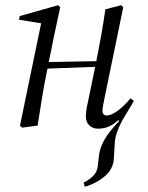

<svg xmlns="http://www.w3.org/2000/svg" viewBox="-20 -484 569 740"><path d="M307 236 302 220Q326 208 340.5 192.5Q355 177 357 155L362 111Q364 97 369 83.5Q374 70 382.5 54.5Q391 39 405 21.5Q419 4 439 -17L435 -26L481 -94L496 -95Q486 -77 474 -58Q462 -39 450.5 -18Q439 3 431 25.5Q423 48 422 73L419 126Q417 167 384 195Q351 223 307 236ZM65 8 57 0 140 -401 153 -392 53 -408 56 -422 204 -464 212 -456 187 -339 159 -200Q149 -151 141 -101Q133 -51 125 0ZM119 -218V-244L392 -249V-228ZM358 12Q338 12 324.5 -0.5Q311 -13 311 -35Q311 -44 312.5 -57Q314 -70 320 -96L352 -252Q362 -302 370.5 -350Q379 -398 386 -448L447 -464L455 -456L382 -102Q379 -86 377 -76Q375 -66 375 -55Q375 -48 379.5 -43.5Q384 -39 391 -39Q409 -39 433.5 -57Q458 -75 483 -105L496 -95Q480 -70 459.5 -45Q439 -20 414 -4Q389 12 358 12Z"/></svg>

Font: Source Serif 4 60pt
Style: Italic
Weight: 400
Italic angle: -12°
Version: Version 4.004;hotconv 1.0.116;makeotfexe 2.5.65601